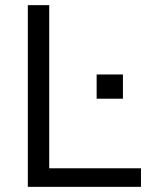

<svg xmlns="http://www.w3.org/2000/svg" viewBox="-20 -725 585 745"><path d="M88 0V-705H171V-72H527V0ZM355 -342V-436H457V-342Z"/></svg>

Font: Mulish ExtraLight
Style: Regular
Weight: 400
Version: Version 3.603